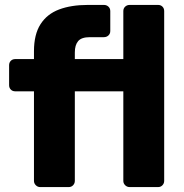

<svg xmlns="http://www.w3.org/2000/svg" viewBox="-20 -760 746 780"><path d="M143 0Q133 0 125.5 -7.5Q118 -15 118 -25V-389H42Q31 -389 24 -396Q17 -403 17 -414V-495Q17 -506 24 -513Q31 -520 42 -520H118V-552Q118 -620 144.5 -661.5Q171 -703 220 -721.5Q269 -740 337 -740H402Q413 -740 420.5 -733Q428 -726 428 -715V-634Q428 -623 420.5 -616Q413 -609 402 -609H345Q311 -609 297.5 -593Q284 -577 284 -547V-520H481V-715Q481 -726 488.5 -733Q496 -740 507 -740H622Q633 -740 640 -733Q647 -726 647 -715V-25Q647 -15 640 -7.5Q633 0 622 0H507Q496 0 488.5 -7.5Q481 -15 481 -25V-389H284V-25Q284 -15 277 -7.5Q270 0 259 0Z"/></svg>

Font: DVN-Rubik
Style: Bold
Weight: 700
Designer: Hubert and Fischer
Foundry: Hubert & Fischer
Version: Version 2.102